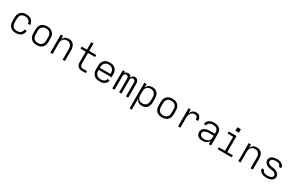

<svg xmlns="http://www.w3.org/2000/svg" viewBox="258 -2649 7285 4777"><g transform="rotate(30 3900.0 -260.0)"><path d="M298 8Q269 8 240 3Q211 -2 185 -15.5Q159 -29 139 -50Q119 -71 106 -97Q93 -123 88 -152Q83 -181 83 -210V-310Q83 -339 88 -368Q93 -397 106 -423Q119 -449 139 -470Q159 -491 185 -504.5Q211 -518 240 -523Q269 -528 298 -528Q324 -528 350.5 -524Q377 -520 401.5 -510Q426 -500 447 -483Q468 -466 482 -443.5Q496 -421 503.5 -395.5Q511 -370 511 -343Q511 -343 511 -343Q511 -343 511 -343H446Q446 -343 446 -343Q446 -343 446 -343Q446 -370 434.5 -396Q423 -422 401.5 -439.5Q380 -457 352.5 -463.5Q325 -470 298 -470Q277 -470 256.5 -466Q236 -462 217.5 -452Q199 -442 185 -426Q171 -410 162.5 -391Q154 -372 151 -351.5Q148 -331 148 -310V-210Q148 -189 151 -168.5Q154 -148 162.5 -129Q171 -110 185 -94Q199 -78 217.5 -68Q236 -58 256.5 -54Q277 -50 298 -50Q325 -50 352.5 -56.5Q380 -63 401.5 -80.5Q423 -98 434.5 -124Q446 -150 446 -177Q446 -177 446 -177Q446 -177 446 -177H511Q511 -177 511 -177Q511 -177 511 -177Q511 -150 503.5 -124.5Q496 -99 482 -76.5Q468 -54 447 -37Q426 -20 401.5 -10Q377 0 350.5 4Q324 8 298 8Z M900 8Q871 8 842 3Q813 -2 787 -15.5Q761 -29 740 -50Q719 -71 706 -97Q693 -123 688 -152Q683 -181 683 -210V-310Q683 -339 688 -368Q693 -397 706 -423Q719 -449 740 -470Q761 -491 787 -504.5Q813 -518 842 -523Q871 -528 900 -528Q929 -528 958 -523Q987 -518 1013 -504.5Q1039 -491 1060 -470Q1081 -449 1094 -423Q1107 -397 1112 -368Q1117 -339 1117 -310V-210Q1117 -181 1112 -152Q1107 -123 1094 -97Q1081 -71 1060 -50Q1039 -29 1013 -15.5Q987 -2 958 3Q929 8 900 8ZM900 -50Q921 -50 942 -54Q963 -58 981 -68Q999 -78 1013.5 -93.5Q1028 -109 1036.5 -128Q1045 -147 1048.5 -168Q1052 -189 1052 -210V-310Q1052 -331 1048.5 -352Q1045 -373 1036.5 -392Q1028 -411 1013.5 -426.5Q999 -442 981 -452Q963 -462 942 -466Q921 -470 900 -470Q879 -470 858 -466Q837 -462 819 -452Q801 -442 786.5 -426.5Q772 -411 763.5 -392Q755 -373 751.5 -352Q748 -331 748 -310V-210Q748 -189 751.5 -168Q755 -147 763.5 -128Q772 -109 786.5 -93.5Q801 -78 819 -68Q837 -58 858 -54Q879 -50 900 -50Z M1291 0V-520H1356V-419Q1366 -444 1382.5 -465.5Q1399 -487 1421.5 -501.5Q1444 -516 1470.5 -522Q1497 -528 1523 -528Q1550 -528 1577 -522Q1604 -516 1626.5 -501Q1649 -486 1665.5 -464Q1682 -442 1692 -416.5Q1702 -391 1705.5 -364Q1709 -337 1709 -310V0H1644V-310Q1644 -330 1641 -350.5Q1638 -371 1630 -390Q1622 -409 1609 -424.5Q1596 -440 1578.5 -451Q1561 -462 1540.5 -466Q1520 -470 1500 -470Q1480 -470 1459.5 -466Q1439 -462 1421.5 -451Q1404 -440 1391 -424.5Q1378 -409 1370 -390Q1362 -371 1359 -350.5Q1356 -330 1356 -310V0Z M2197 0Q2176 0 2155.5 -3.5Q2135 -7 2116.5 -16Q2098 -25 2083 -40Q2068 -55 2058.5 -74Q2049 -93 2045.5 -113.5Q2042 -134 2042 -155V-462H1891V-520H2042V-735H2107V-520H2309V-462H2107V-155Q2107 -136 2112 -117.5Q2117 -99 2129.5 -84.5Q2142 -70 2160 -64Q2178 -58 2197 -58H2309V0Z M2702 8Q2673 8 2644 3Q2615 -2 2588.5 -15Q2562 -28 2541 -49Q2520 -70 2506.5 -96.5Q2493 -123 2488 -152Q2483 -181 2483 -210V-310Q2483 -339 2488 -368Q2493 -397 2506 -423Q2519 -449 2540 -470Q2561 -491 2587 -504.5Q2613 -518 2642 -523Q2671 -528 2700 -528Q2729 -528 2758 -523Q2787 -518 2813 -504.5Q2839 -491 2860 -470Q2881 -449 2894 -423Q2907 -397 2912 -368Q2917 -339 2917 -310V-231H2548V-210Q2548 -189 2551.5 -168Q2555 -147 2564 -128Q2573 -109 2587.5 -93.5Q2602 -78 2620.5 -68Q2639 -58 2660 -54Q2681 -50 2702 -50Q2718 -50 2734 -51.5Q2750 -53 2765.5 -57Q2781 -61 2795.5 -68Q2810 -75 2822 -85.5Q2834 -96 2841.5 -110.5Q2849 -125 2850 -141H2915Q2913 -117 2903.5 -94.5Q2894 -72 2878 -54Q2862 -36 2841 -23.5Q2820 -11 2797 -4Q2774 3 2750 5.5Q2726 8 2702 8ZM2852 -289V-310Q2852 -331 2848.5 -352Q2845 -373 2836.5 -392Q2828 -411 2813.5 -426.5Q2799 -442 2781 -452Q2763 -462 2742 -466Q2721 -470 2700 -470Q2679 -470 2658 -466Q2637 -462 2619 -452Q2601 -442 2586.5 -426.5Q2572 -411 2563.5 -392Q2555 -373 2551.5 -352Q2548 -331 2548 -310V-289Z M3071 0V-520H3136V-475Q3142 -487 3151 -497.5Q3160 -508 3172 -515Q3184 -522 3197.5 -525Q3211 -528 3225 -528Q3242 -528 3258 -523.5Q3274 -519 3287.5 -509Q3301 -499 3310 -484.5Q3319 -470 3324 -454Q3329 -470 3338 -484.5Q3347 -499 3360 -509Q3373 -519 3389 -523.5Q3405 -528 3422 -528Q3438 -528 3454 -524Q3470 -520 3483 -510Q3496 -500 3505 -486.5Q3514 -473 3519.5 -457.5Q3525 -442 3527 -426Q3529 -410 3529 -393V0H3464V-393Q3464 -408 3461 -422Q3458 -436 3449 -447.5Q3440 -459 3426.5 -464.5Q3413 -470 3398 -470Q3384 -470 3370.5 -464.5Q3357 -459 3348 -447.5Q3339 -436 3335.5 -422Q3332 -408 3332 -393V0H3268V-393Q3268 -408 3264.5 -422Q3261 -436 3252 -447.5Q3243 -459 3229.5 -464.5Q3216 -470 3202 -470Q3187 -470 3173.5 -464.5Q3160 -459 3151 -447.5Q3142 -436 3139 -422Q3136 -408 3136 -393V0Z M3691 215V-520H3756V-419Q3766 -444 3782.5 -465.5Q3799 -487 3821.5 -501.5Q3844 -516 3870.5 -522Q3897 -528 3924 -528Q3952 -528 3979 -522Q4006 -516 4029.5 -501.5Q4053 -487 4070.5 -465Q4088 -443 4098.5 -417.5Q4109 -392 4113 -365Q4117 -338 4117 -310V-210Q4117 -182 4113 -155Q4109 -128 4098.5 -102.5Q4088 -77 4070.5 -55Q4053 -33 4029.5 -18.5Q4006 -4 3979 2Q3952 8 3924 8Q3897 8 3870.5 2Q3844 -4 3821.5 -18.5Q3799 -33 3782.5 -54.5Q3766 -76 3756 -101V215ZM3901 -50Q3922 -50 3942.5 -54Q3963 -58 3981.5 -68Q4000 -78 4014 -94Q4028 -110 4036.5 -129Q4045 -148 4048.5 -168.5Q4052 -189 4052 -210V-310Q4052 -331 4048.5 -351.5Q4045 -372 4036.5 -391Q4028 -410 4014 -426Q4000 -442 3981.5 -452Q3963 -462 3942.5 -466Q3922 -470 3901 -470Q3880 -470 3860 -466Q3840 -462 3822.5 -451.5Q3805 -441 3791.5 -425Q3778 -409 3770 -390Q3762 -371 3759 -350.5Q3756 -330 3756 -310V-210Q3756 -190 3759 -169.5Q3762 -149 3770 -130Q3778 -111 3791.5 -95Q3805 -79 3822.5 -68.5Q3840 -58 3860 -54Q3880 -50 3901 -50Z M4500 8Q4471 8 4442 3Q4413 -2 4387 -15.5Q4361 -29 4340 -50Q4319 -71 4306 -97Q4293 -123 4288 -152Q4283 -181 4283 -210V-310Q4283 -339 4288 -368Q4293 -397 4306 -423Q4319 -449 4340 -470Q4361 -491 4387 -504.5Q4413 -518 4442 -523Q4471 -528 4500 -528Q4529 -528 4558 -523Q4587 -518 4613 -504.5Q4639 -491 4660 -470Q4681 -449 4694 -423Q4707 -397 4712 -368Q4717 -339 4717 -310V-210Q4717 -181 4712 -152Q4707 -123 4694 -97Q4681 -71 4660 -50Q4639 -29 4613 -15.5Q4587 -2 4558 3Q4529 8 4500 8ZM4500 -50Q4521 -50 4542 -54Q4563 -58 4581 -68Q4599 -78 4613.5 -93.5Q4628 -109 4636.5 -128Q4645 -147 4648.5 -168Q4652 -189 4652 -210V-310Q4652 -331 4648.5 -352Q4645 -373 4636.5 -392Q4628 -411 4613.5 -426.5Q4599 -442 4581 -452Q4563 -462 4542 -466Q4521 -470 4500 -470Q4479 -470 4458 -466Q4437 -462 4419 -452Q4401 -442 4386.5 -426.5Q4372 -411 4363.5 -392Q4355 -373 4351.5 -352Q4348 -331 4348 -310V-210Q4348 -189 4351.5 -168Q4355 -147 4363.5 -128Q4372 -109 4386.5 -93.5Q4401 -78 4419 -68Q4437 -58 4458 -54Q4479 -50 4500 -50Z M4960 0V-520H5025V-406Q5033 -431 5047 -454Q5061 -477 5081 -494.5Q5101 -512 5126.5 -520Q5152 -528 5179 -528Q5200 -528 5220.5 -524Q5241 -520 5259 -509.5Q5277 -499 5290 -482.5Q5303 -466 5311 -446.5Q5319 -427 5321.5 -406Q5324 -385 5324 -365H5259Q5259 -384 5255.5 -403Q5252 -422 5241.5 -438Q5231 -454 5212.5 -462Q5194 -470 5175 -470Q5152 -470 5129 -463.5Q5106 -457 5088 -443Q5070 -429 5057.5 -409Q5045 -389 5037.5 -367Q5030 -345 5027.5 -322Q5025 -299 5025 -276V0Z M5656 8Q5635 8 5613.5 5.5Q5592 3 5572 -5Q5552 -13 5534.5 -26.5Q5517 -40 5505.5 -58Q5494 -76 5488.5 -97Q5483 -118 5483 -140Q5483 -167 5492 -193Q5501 -219 5520 -238Q5539 -257 5563.5 -269.5Q5588 -282 5614 -289Q5640 -296 5667 -298Q5694 -300 5721 -300H5844V-344Q5844 -362 5840 -380Q5836 -398 5826 -413.5Q5816 -429 5801.5 -440.5Q5787 -452 5770 -458.5Q5753 -465 5734.5 -467.5Q5716 -470 5698 -470Q5682 -470 5665.5 -468.5Q5649 -467 5633.5 -462.5Q5618 -458 5603.5 -450Q5589 -442 5578 -430Q5567 -418 5560.5 -403Q5554 -388 5554 -371H5489Q5489 -396 5497.5 -419.5Q5506 -443 5521.5 -462Q5537 -481 5558 -494Q5579 -507 5602 -514.5Q5625 -522 5649.5 -525Q5674 -528 5698 -528Q5725 -528 5751.5 -524.5Q5778 -521 5802.5 -511Q5827 -501 5848 -484.5Q5869 -468 5883 -445.5Q5897 -423 5903 -396.5Q5909 -370 5909 -344V0H5844V-95Q5832 -69 5812 -48.5Q5792 -28 5766.5 -15Q5741 -2 5713 3Q5685 8 5656 8ZM5679 -50Q5700 -50 5720 -53Q5740 -56 5759 -63Q5778 -70 5795 -82.5Q5812 -95 5823 -111.5Q5834 -128 5839 -148.5Q5844 -169 5844 -189V-242H5721Q5702 -242 5684 -241Q5666 -240 5648 -236.5Q5630 -233 5612.5 -226.5Q5595 -220 5580 -209.5Q5565 -199 5556.5 -182Q5548 -165 5548 -147Q5548 -124 5559.5 -103Q5571 -82 5590.5 -70Q5610 -58 5633 -54Q5656 -50 5679 -50Z M6099 0V-58H6276V-462H6115V-520H6340V-58H6501V0ZM6350 -620H6250V-720H6350Z M6691 0V-520H6756V-419Q6766 -444 6782.5 -465.5Q6799 -487 6821.5 -501.5Q6844 -516 6870.5 -522Q6897 -528 6923 -528Q6950 -528 6977 -522Q7004 -516 7026.5 -501Q7049 -486 7065.5 -464Q7082 -442 7092 -416.5Q7102 -391 7105.5 -364Q7109 -337 7109 -310V0H7044V-310Q7044 -330 7041 -350.5Q7038 -371 7030 -390Q7022 -409 7009 -424.5Q6996 -440 6978.5 -451Q6961 -462 6940.5 -466Q6920 -470 6900 -470Q6880 -470 6859.5 -466Q6839 -462 6821.5 -451Q6804 -440 6791 -424.5Q6778 -409 6770 -390Q6762 -371 6759 -350.5Q6756 -330 6756 -310V0Z M7499 8Q7475 8 7451.5 5.5Q7428 3 7405 -3.5Q7382 -10 7361 -21.5Q7340 -33 7323.5 -50.5Q7307 -68 7298 -90.5Q7289 -113 7289 -137Q7289 -138 7289 -138.5Q7289 -139 7289 -140H7354Q7354 -140 7354 -139.5Q7354 -139 7354 -139Q7354 -123 7361 -108.5Q7368 -94 7380 -83.5Q7392 -73 7406.5 -66.5Q7421 -60 7436.5 -56.5Q7452 -53 7467.5 -51.5Q7483 -50 7499 -50Q7514 -50 7529.5 -51Q7545 -52 7560.5 -55.5Q7576 -59 7590.5 -65Q7605 -71 7617 -80.5Q7629 -90 7636.5 -104Q7644 -118 7644 -134Q7644 -153 7633.5 -170.5Q7623 -188 7606.5 -199Q7590 -210 7571 -215.5Q7552 -221 7532.5 -224Q7513 -227 7493.5 -229Q7474 -231 7454.5 -235Q7435 -239 7416.5 -245Q7398 -251 7380.5 -261Q7363 -271 7348 -284Q7333 -297 7322 -313Q7311 -329 7305 -348Q7299 -367 7299 -387Q7299 -410 7307.5 -432Q7316 -454 7331.5 -471Q7347 -488 7367.5 -499Q7388 -510 7410 -516.5Q7432 -523 7455 -525.5Q7478 -528 7501 -528Q7524 -528 7547 -525.5Q7570 -523 7592.5 -516.5Q7615 -510 7635 -498Q7655 -486 7670.5 -469Q7686 -452 7694.5 -430Q7703 -408 7703 -385Q7703 -384 7703 -383Q7703 -382 7703 -382H7638Q7638 -382 7638 -382.5Q7638 -383 7638 -383Q7638 -398 7631.5 -412Q7625 -426 7614 -436.5Q7603 -447 7589.5 -453.5Q7576 -460 7561 -463.5Q7546 -467 7531 -468.5Q7516 -470 7501 -470Q7486 -470 7471 -469Q7456 -468 7441.5 -464.5Q7427 -461 7413.5 -455Q7400 -449 7388.5 -439Q7377 -429 7370.5 -415.5Q7364 -402 7364 -387Q7364 -367 7374.5 -349.5Q7385 -332 7401 -321Q7417 -310 7436.5 -304.5Q7456 -299 7475.5 -296.5Q7495 -294 7514.5 -291.5Q7534 -289 7553 -285Q7572 -281 7591 -275Q7610 -269 7627 -259.5Q7644 -250 7659 -236.5Q7674 -223 7685.5 -207Q7697 -191 7703 -172Q7709 -153 7709 -133Q7709 -110 7699.5 -87.5Q7690 -65 7674 -48Q7658 -31 7636.5 -20Q7615 -9 7592.5 -3Q7570 3 7546 5.5Q7522 8 7499 8Z"/></g></svg>

Font: Iosevka SS04 Light Extended
Style: Regular
Weight: 300
Width: 7
Monospace: yes
Designer: Belleve Invis
Foundry: Belleve Invis
Version: Version 19.0.0; ttfautohint (v1.8.4)